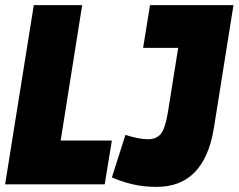

<svg xmlns="http://www.w3.org/2000/svg" viewBox="-32 -720 932 750"><path d="M-12 0 100 -700H289L205 -171H405L377 0ZM405 -27 458 -193Q483 -185 506 -180.5Q529 -176 545 -176Q578 -176 595.5 -196Q613 -216 624 -282L664 -533H527L554 -700H880L803 -217Q765 10 580 10Q528 10 484.5 -0.5Q441 -11 405 -27Z"/></svg>

Font: Georama Semi Condensed Black
Style: Italic
Weight: 900
Width: 4
Italic angle: -9°
Designer: Jean-Baptiste Levee
Foundry: Production Type
Version: Version 1.000